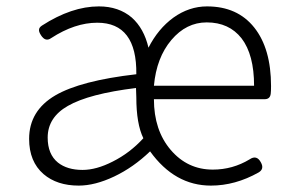

<svg xmlns="http://www.w3.org/2000/svg" viewBox="-20 -567 908 600"><path d="M226 13Q158 13 116 -23Q71 -62 71 -133Q71 -221 153 -269Q232 -315 406 -335Q408 -496 284 -496Q214 -496 140 -448Q122 -435 108 -457Q101 -468 102 -474Q102 -481 111 -487Q204 -547 289 -547Q351 -547 392 -512Q430 -478 444 -418Q474 -477 522 -512Q571 -547 627 -547Q722 -547 774.5 -481Q827 -415 827 -298Q827 -282 826 -274Q824 -257 807 -257H642H461Q461 -160 513.5 -98.5Q566 -37 645 -37Q707 -37 760 -69Q782 -84 795 -60Q807 -39 788 -28Q715 13 639 13Q526 13 449 -94Q397 -44 337 -15.5Q277 13 226 13ZM238 -36Q281 -36 332 -62Q386 -89 428 -135Q406 -180 406 -263L405 -292Q258 -274 192 -236Q129 -200 129 -137Q129 -85 161 -59Q190 -36 238 -36ZM461 -299H617H774Q774 -396 735 -447Q696 -497 626 -497Q562 -497 515.5 -442Q469 -387 461 -299Z"/></svg>

Font: GenSenRounded TW L
Style: Regular
Weight: 300
Version: Version 1.501;PS 1;hotconv 16.6.51;makeotf.lib2.5.65220